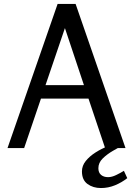

<svg xmlns="http://www.w3.org/2000/svg" viewBox="-20 -748 671 970"><path d="M362 -728 614 0H511L427 -250H187L102 0H18L271 -728ZM308 -606 210 -318H404ZM623 152Q595 174 561 188Q527 202 490 202Q450 202 422 181.5Q394 161 394 118Q394 89 413.5 65Q433 41 463 22Q493 3 524.5 -9Q556 -21 580 -25L600 -14Q580 -3 550.5 14Q521 31 499 52.5Q477 74 477 102Q477 124 490.5 135.5Q504 147 526 147Q545 147 567.5 136Q590 125 606 115Z"/></svg>

Font: Rosario Light
Style: Regular
Weight: 300
Designer: Hector Gatti
Foundry: Omnibus Type
Version: Version 1.101; ttfautohint (v1.8.1.43-b0c9)